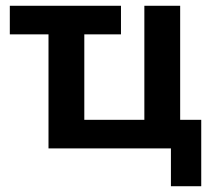

<svg xmlns="http://www.w3.org/2000/svg" viewBox="-20 -514 744 665"><path d="M572 131V0H148V-395H14V-494H399V-395H272V-99H480V-494H604V-99H677V131Z"/></svg>

Font: Nunito Sans 10pt SemiCondensed
Style: Bold
Weight: 700
Width: 4
Designer: Vernon Adams
Foundry: Vernon Adams
Version: Version 3.101;gftools[0.9.27]